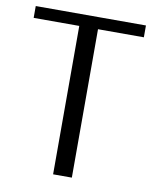

<svg xmlns="http://www.w3.org/2000/svg" viewBox="-76 -708 613 767"><g transform="rotate(10 230.5 -325.0)"><path d="M192 0V-602H7V-650H454V-602H268V0Z"/></g></svg>

Font: Arsenal
Style: Regular
Weight: 400
Designer: Andrij Shevchenko
Foundry: Stairsfor
Version: Version 2.001;PS 002.001;hotconv 1.0.88;makeotf.lib2.5.64775